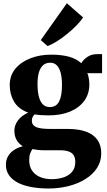

<svg xmlns="http://www.w3.org/2000/svg" viewBox="-20 -876 643 1154"><path d="M271.5 257Q219 257 172.5 249Q126 241 90.8 223.8Q55.5 206.5 35.5 179.2Q15.5 152 15.5 113.5Q15.5 85 28.5 62.8Q41.5 40.5 64.8 25.2Q88 10 117.5 3Q91 -13 78.8 -36.5Q66.5 -60 66.5 -90Q66.5 -113 76.5 -133.5Q86.5 -154 105 -170.8Q123.5 -187.5 149.5 -199Q90.5 -221 64.5 -265Q38.5 -309 38.5 -364.5Q38.5 -422 72.2 -462.8Q106 -503.5 162.5 -525.5Q219 -547.5 286.5 -547.5Q349.5 -547.5 394.5 -535.2Q439.5 -523 468.5 -496Q480 -516.5 504.5 -533.5Q529 -550.5 562.5 -550.5H593.5V-436H504.5Q508.5 -429.5 511.2 -418Q514 -406.5 515.5 -394Q517 -381.5 517 -370.5Q517.5 -313 487 -270.8Q456.5 -228.5 401.5 -205.5Q346.5 -182.5 271 -182.5Q249.5 -182.5 227.2 -184Q205 -185.5 188 -188.5Q179.5 -180 175.5 -171.2Q171.5 -162.5 171.5 -150.5Q171.5 -124 196.2 -112.5Q221 -101 283.5 -101H388Q453 -101 497.8 -84.5Q542.5 -68 565.5 -35.5Q588.5 -3 588.5 45Q588.5 95 562.8 134.2Q537 173.5 492.2 201Q447.5 228.5 390.5 242.8Q333.5 257 271.5 257ZM289.5 201Q329 201 361.5 190.2Q394 179.5 413.2 156.8Q432.5 134 432.5 97.5Q432.5 72.5 422.8 57Q413 41.5 392 34.2Q371 27 337 27H240Q221.5 27 204.8 24.8Q188 22.5 175 20Q167.5 30.5 161.5 46.2Q155.5 62 155.5 86Q155.5 123.5 172.5 149Q189.5 174.5 219.8 187.5Q250 200.5 289.5 201ZM279 -232.5Q318 -232.5 335.2 -266Q352.5 -299.5 352.5 -365.5Q352.5 -407 345 -436.8Q337.5 -466.5 322 -482.8Q306.5 -499 282 -499Q256.5 -499 239.8 -484.8Q223 -470.5 214.2 -442Q205.5 -413.5 205.5 -369.5Q205.5 -328.5 213 -297.5Q220.5 -266.5 236.8 -249.5Q253 -232.5 279 -232.5ZM265.5 -599.5 225 -635 382 -856.5 479.5 -771Q464 -747.5 438.2 -721.5Q412.5 -695.5 382 -670.8Q351.5 -646 321.5 -627.2Q291.5 -608.5 267 -599.5Z"/></svg>

Font: Merriweather 72pt Black
Style: Regular
Weight: 900
Version: Version 2.100